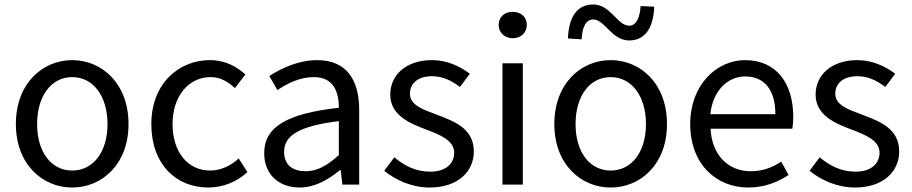

<svg xmlns="http://www.w3.org/2000/svg" viewBox="-20 -826 4079 859"><path d="M303 13C436 13 555 -91 555 -271C555 -452 436 -557 303 -557C170 -557 51 -452 51 -271C51 -91 170 13 303 13ZM303 -63C209 -63 146 -146 146 -271C146 -396 209 -481 303 -481C397 -481 461 -396 461 -271C461 -146 397 -63 303 -63Z M912 13C977 13 1039 -12 1087 -56L1048 -117C1014 -86 970 -63 920 -63C820 -63 752 -146 752 -271C752 -396 824 -481 922 -481C966 -481 999 -461 1031 -432L1078 -493C1039 -527 990 -557 919 -557C780 -557 657 -452 657 -271C657 -91 768 13 912 13Z M1321 13C1388 13 1449 -22 1501 -65H1504L1512 0H1587V-334C1587 -468 1531 -557 1399 -557C1312 -557 1235 -518 1185 -486L1221 -423C1264 -452 1321 -481 1384 -481C1473 -481 1496 -414 1496 -344C1265 -318 1162 -259 1162 -141C1162 -43 1230 13 1321 13ZM1347 -60C1293 -60 1251 -85 1251 -147C1251 -217 1313 -262 1496 -284V-132C1443 -85 1400 -60 1347 -60Z M1902 13C2030 13 2100 -60 2100 -148C2100 -251 2013 -283 1934 -313C1873 -336 1814 -355 1814 -407C1814 -449 1845 -485 1913 -485C1962 -485 2000 -465 2038 -437L2082 -496C2039 -529 1980 -557 1913 -557C1795 -557 1726 -489 1726 -403C1726 -311 1812 -274 1888 -246C1948 -223 2012 -198 2012 -143C2012 -96 1977 -58 1905 -58C1840 -58 1791 -84 1744 -122L1699 -62C1751 -19 1825 13 1902 13Z M2228 0H2319V-543H2228ZM2274 -655C2310 -655 2337 -680 2337 -714C2337 -751 2310 -773 2274 -773C2238 -773 2211 -751 2211 -714C2211 -680 2238 -655 2274 -655Z M2712 13C2846 13 2964 -91 2964 -271C2964 -452 2846 -557 2712 -557C2579 -557 2460 -452 2460 -271C2460 -91 2579 13 2712 13ZM2712 -63C2618 -63 2555 -146 2555 -271C2555 -396 2618 -481 2712 -481C2806 -481 2870 -396 2870 -271C2870 -146 2806 -63 2712 -63ZM2795 -645C2872 -645 2904 -711 2907 -796L2846 -799C2843 -748 2827 -711 2795 -711C2742 -711 2712 -806 2634 -806C2556 -806 2524 -741 2521 -654L2582 -650C2585 -704 2601 -739 2634 -739C2686 -739 2716 -645 2795 -645Z M3328 13C3402 13 3460 -12 3508 -43L3475 -103C3435 -76 3392 -60 3339 -60C3236 -60 3165 -134 3159 -250H3525C3527 -263 3529 -282 3529 -302C3529 -457 3451 -557 3313 -557C3187 -557 3068 -447 3068 -271C3068 -92 3184 13 3328 13ZM3158 -315C3169 -422 3237 -484 3314 -484C3399 -484 3449 -425 3449 -315Z M3805 13C3933 13 4003 -60 4003 -148C4003 -251 3916 -283 3837 -313C3776 -336 3717 -355 3717 -407C3717 -449 3748 -485 3816 -485C3865 -485 3903 -465 3941 -437L3985 -496C3942 -529 3883 -557 3816 -557C3698 -557 3629 -489 3629 -403C3629 -311 3715 -274 3791 -246C3851 -223 3915 -198 3915 -143C3915 -96 3880 -58 3808 -58C3743 -58 3694 -84 3647 -122L3602 -62C3654 -19 3728 13 3805 13Z"/></svg>

Font: Noto Sans T Chinese Regular
Style: Regular
Weight: 400
Designer: Ryoko NISHIZUKA (kana & ideographs); Paul D. Hunt (Latin, Greek & Cyrillic); Wenlong ZHANG (bopomofo); Sandoll Communica
Foundry: Adobe Systems Incorporated
Version: Version 1.000;PS 1;hotconv 1.0.78;makeotf.lib2.5.61930